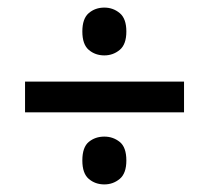

<svg xmlns="http://www.w3.org/2000/svg" viewBox="-20 -578 551 506"><path d="M255 -432Q231 -432 214 -446.5Q197 -461 197 -495Q197 -529 214 -543.5Q231 -558 255 -558Q278 -558 295.5 -543.5Q313 -529 313 -495Q313 -461 295.5 -446.5Q278 -432 255 -432ZM46 -363H465V-282H46ZM255 -92Q231 -92 214 -106.5Q197 -121 197 -155Q197 -190 214 -204Q231 -218 255 -218Q278 -218 295.5 -204Q313 -190 313 -155Q313 -121 295.5 -106.5Q278 -92 255 -92Z"/></svg>

Font: Noto Sans Gurmukhi SemiCondensed Medium
Style: Regular
Weight: 500
Width: 4
Designer: Jelle Bosma - Monotype Design Team
Foundry: Monotype Imaging Inc.
Version: Version 2.004; ttfautohint (v1.8.4.7-5d5b)